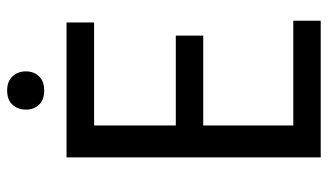

<svg xmlns="http://www.w3.org/2000/svg" viewBox="-210 -707 917 537"><g transform="rotate(-90 248.5 -438.5)"><path d="M417.5 -328.6H166V-76.7H459V0H76.7V-710.9H454.1V-633.8H166V-405.3H417.5ZM223.9 -788.1Q210.4 -802.7 210.4 -824.7Q210.4 -846.7 223.9 -861.8Q237.3 -877 263.7 -877Q290 -877 303.7 -861.8Q317.4 -846.7 317.4 -824.7Q317.4 -802.7 303.7 -788.1Q290 -773.4 263.7 -773.4Q237.3 -773.4 223.9 -788.1Z"/></g></svg>

Font: MAUL Condensed
Style: Condensed Regular
Weight: 400
Designer: MAUL
Version: Version 1.0; 2020; ttfautohint (v1.8.3)